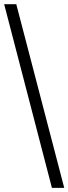

<svg xmlns="http://www.w3.org/2000/svg" viewBox="-20 -780 328 921"><path d="M229 121.1 0 -759.8H58.1L288.1 121.1Z"/></svg>

Font: Satisar Sharada
Style: Regular
Weight: 400
Designer: Vinodh Rajan & Sunil Mahnoori
Version: 2.2